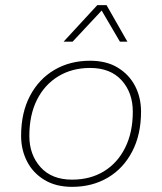

<svg xmlns="http://www.w3.org/2000/svg" viewBox="-20 -716 630 746"><path d="M260 10Q197 10 152.5 -17Q108 -44 85 -89Q62 -134 62 -188Q62 -278 96.5 -343.5Q131 -409 191.5 -444.5Q252 -480 330 -480Q394 -480 438 -453Q482 -426 505 -381.5Q528 -337 528 -282Q528 -193 493.5 -127Q459 -61 398.5 -25.5Q338 10 260 10ZM260 -18Q331 -18 384 -50.5Q437 -83 466.5 -142.5Q496 -202 496 -282Q496 -356 452.5 -404Q409 -452 330 -452Q260 -452 206.5 -419.5Q153 -387 123.5 -328Q94 -269 94 -188Q94 -115 137.5 -66.5Q181 -18 260 -18ZM227 -554 358 -696H394L475 -554H446L375 -675L262 -554Z"/></svg>

Font: Gantari Thin
Style: Italic
Weight: 100
Italic angle: -10°
Designer: Anugrah Pasau
Foundry: Lafontype
Version: Version 1.000; ttfautohint (v1.8.4.7-5d5b)